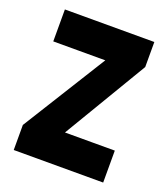

<svg xmlns="http://www.w3.org/2000/svg" viewBox="-108 -628 617 706"><g transform="rotate(20 201.0 -275.0)"><path d="M26 0V-98L262 -477L291 -425H26V-550H376V-452L150 -73L120 -125H376V0Z"/></g></svg>

Font: Mohave Light
Style: Bold
Weight: 700
Version: Version 2.003